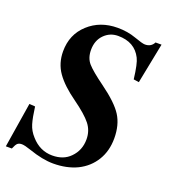

<svg xmlns="http://www.w3.org/2000/svg" viewBox="-129 -785 814 902"><g transform="rotate(20 278.0 -333.5)"><path d="M526 -681 486 -479 459 -483Q450 -559 437 -584Q404 -650 321 -650Q280 -650 251.5 -621Q223 -592 223 -545Q223 -504 245.5 -478.5Q268 -453 330 -408Q410 -350 439 -304Q468 -258 468 -191Q468 -128 439 -80.5Q410 -33 358 -7Q306 18 238 18Q185 18 116 -6Q84 -17 70 -17Q56 -17 48.5 -10.5Q41 -4 32 18H2L38 -207L67 -205Q74 -151 83 -121Q92 -91 115 -66Q159 -16 221 -16Q277 -16 310 -50Q347 -87 347 -142Q347 -185 321.5 -217.5Q296 -250 232 -296Q166 -343 134 -388.5Q102 -434 102 -494Q102 -578 160.5 -631.5Q219 -685 306 -685Q356 -685 397.5 -670Q439 -655 452 -655Q483 -655 496 -681Z"/></g></svg>

Font: STIX MathJax Main
Style: Bold Italic
Weight: 700
Italic angle: -16.33°
Designer: MicroPress Inc., with final additions and corrections provided by Coen Hoffman, Elsevier (retired)
Version: Version 1.1.1